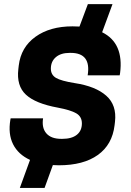

<svg xmlns="http://www.w3.org/2000/svg" viewBox="-20 -860 640 940"><path d="M263.2 -333Q153.8 -353 106.9 -396.5Q60.1 -439.9 69.8 -522L71.8 -539.1Q82.5 -628.9 153.6 -679.9Q224.6 -731 335 -731Q357.9 -731 369.1 -730L410.2 -839.8H530.8L480 -702.1Q586.9 -649.4 567.9 -502L565.9 -491.2H409.2Q427.2 -601.1 326.2 -601.1H320.8Q277.8 -601.1 253.4 -580.1Q229 -559.1 229 -523.9Q229 -493.7 253.9 -478.8Q278.8 -463.9 346.2 -453.1Q448.2 -437.5 500.2 -391.4Q552.2 -345.2 543 -264.2L541 -247.1Q529.8 -151.9 459 -101.3Q388.2 -50.8 268.1 -50.8Q247.6 -50.8 238.8 -51.8L198.2 60.1H77.1L127 -77.1Q68.8 -104 43.9 -154.1Q19 -204.1 30.8 -273.9L32.2 -280.8H190.9Q183.6 -233.9 207 -207Q230.5 -180.2 279.8 -180.2H285.2Q331.1 -180.2 356 -200Q380.9 -219.7 380.9 -255.9Q380.9 -289.1 353.3 -305.2Q325.7 -321.3 263.2 -333Z"/></svg>

Font: Cooper Hewitt
Style: Bold Italic
Weight: 712
Designer: Village Type and Design LLC
Foundry: Cooper Hewitt Smithsonian Design Museum
Version: 1.000